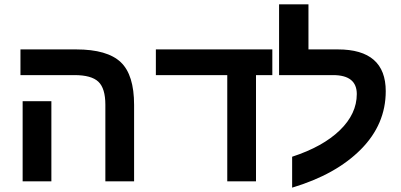

<svg xmlns="http://www.w3.org/2000/svg" viewBox="-20 -833 1840 882"><path d="M216 -368V0H84V-368ZM596 -351V0H464V-352Q464 -427 432 -457.5Q400 -488 322 -488H74V-606H330Q473 -606 535 -547Q596 -489 596 -351Z M1156 -488V0H1024V-488H696V-606H1231V-488Z M1322 29V-113Q1463 -159 1541 -234.5Q1619 -310 1619 -401Q1619 -488 1510 -488H1262V-813H1397V-606H1532Q1752 -606 1752 -414Q1752 -262 1638 -147Q1523 -31 1322 29Z"/></svg>

Font: Libra Sans
Style: Bold
Weight: 700
Foundry: Context Ltd
Version: Version 1.000